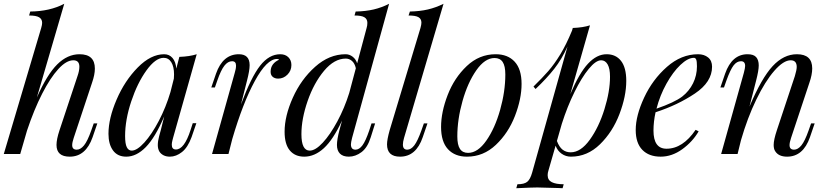

<svg xmlns="http://www.w3.org/2000/svg" viewBox="-29 -815 4381 1016"><path d="M486 -162 461 -89Q425 14 340 14Q270 14 270 -48Q270 -78 286 -126L381 -412Q391 -440 391 -462Q391 -496 359 -496Q322 -496 279.5 -449.5Q237 -403 194 -319Q151 -235 114 -124L78 0H-9L189 -667Q194 -684 194 -694Q194 -714 178 -723.5Q162 -733 125 -733L131 -754Q235 -755 311 -795L166 -299Q220 -421 274 -474.5Q328 -528 392 -528Q473 -528 473 -452Q473 -420 458 -377L361 -85Q353 -61 353 -47Q353 -23 377 -23Q397 -23 415.5 -45.5Q434 -68 454 -125L467 -162Z M991 -163H1010L985 -90Q965 -35 934 -10.5Q903 14 870 14Q851 14 837 7Q823 0 815 -12Q806 -27 806 -47Q806 -68 813 -94Q820 -120 822 -127L840 -199Q792 -87 742.5 -36.5Q693 14 639 14Q593 14 569 -19Q545 -52 545 -107Q545 -188 588 -288Q631 -388 700 -458Q769 -528 840 -528Q867 -528 884 -508Q901 -488 904 -452L920 -514Q975 -516 1012 -528L887 -86Q886 -82 883 -70.5Q880 -59 880 -49Q880 -24 902 -24Q946 -24 979 -126ZM873 -328 891 -399Q892 -407 892 -421Q892 -462 877.5 -485.5Q863 -509 837 -509Q794 -509 746 -442.5Q698 -376 665.5 -278.5Q633 -181 633 -95Q633 -54 642 -36Q651 -18 668 -18Q696 -18 735 -61Q774 -104 811.5 -175.5Q849 -247 873 -328Z M1513 -471Q1513 -441 1492 -420Q1471 -399 1443 -399Q1425 -399 1414 -408.5Q1403 -418 1403 -435Q1403 -458 1415 -474Q1427 -490 1448 -499Q1444 -503 1437 -503Q1383 -503 1319.5 -386.5Q1256 -270 1200 -79L1180 0H1093L1213 -429Q1220 -451 1220 -468Q1220 -491 1199 -491Q1177 -491 1158.5 -467.5Q1140 -444 1121 -389L1108 -352H1089L1114 -425Q1150 -528 1235 -528Q1292 -528 1292 -470Q1292 -442 1278 -388L1246 -262Q1300 -407 1347.5 -467.5Q1395 -528 1454 -528Q1481 -528 1497 -512Q1513 -496 1513 -471Z M1937 -162H1956L1933 -89Q1916 -34 1884 -10Q1852 14 1817 14Q1786 14 1770 -2Q1754 -18 1754 -48Q1754 -76 1767 -126L1781 -177Q1734 -76 1685 -31Q1636 14 1581 14Q1532 14 1504.5 -19Q1477 -52 1477 -118Q1477 -201 1520.5 -298Q1564 -395 1638.5 -461.5Q1713 -528 1800 -528Q1820 -528 1837 -515Q1854 -502 1861 -480L1911 -667Q1915 -680 1915 -694Q1915 -714 1899.5 -723.5Q1884 -733 1847 -733L1853 -754Q1906 -755 1948.5 -765Q1991 -775 2030 -795L1834 -85Q1828 -61 1828 -51Q1828 -23 1852 -23Q1872 -23 1889 -46Q1906 -69 1925 -125ZM1819 -323 1854 -454Q1848 -480 1833.5 -492.5Q1819 -505 1801 -505Q1740 -505 1686 -440.5Q1632 -376 1599 -281Q1566 -186 1566 -105Q1566 -18 1610 -18Q1640 -18 1679 -60Q1718 -102 1756 -172.5Q1794 -243 1819 -323Z M2103 -50Q2103 -23 2126 -23Q2146 -23 2163.5 -46Q2181 -69 2201 -125L2214 -162H2233L2208 -89Q2173 14 2088 14Q2019 14 2019 -51Q2019 -76 2033 -126L2196 -667Q2201 -685 2201 -695Q2201 -715 2185.5 -724Q2170 -733 2133 -733L2140 -754Q2193 -755 2235.5 -765Q2278 -775 2318 -795L2109 -85Q2103 -64 2103 -50Z M2594 -528Q2658 -528 2694.5 -488.5Q2731 -449 2731 -371Q2731 -292 2696 -201.5Q2661 -111 2595 -48.5Q2529 14 2442 14Q2378 14 2341.5 -25.5Q2305 -65 2305 -143Q2305 -222 2340 -312.5Q2375 -403 2441 -465.5Q2507 -528 2594 -528ZM2391 -93Q2391 -48 2405 -27Q2419 -6 2448 -6Q2499 -6 2544.5 -71Q2590 -136 2617.5 -233.5Q2645 -331 2645 -421Q2645 -466 2631 -487Q2617 -508 2588 -508Q2537 -508 2491.5 -443Q2446 -378 2418.5 -280.5Q2391 -183 2391 -93Z M3285 -387Q3285 -306 3249 -211.5Q3213 -117 3146 -51.5Q3079 14 2992 14Q2965 14 2943 -1.5Q2921 -17 2911 -44L2873 88Q2869 100 2869 112Q2869 138 2891 149Q2913 160 2954 160L2948 181L2927 180Q2840 177 2814 177Q2787 177 2703 181L2709 160Q2745 160 2761 147Q2777 134 2787 98L2974 -569Q2944 -502 2904 -451Q2864 -400 2805 -344L2794 -357Q2841 -403 2872.5 -439Q2904 -475 2935.5 -526.5Q2967 -578 2998 -653L3002 -667Q3056 -669 3093 -681L2989 -317Q3036 -428 3082.5 -478Q3129 -528 3181 -528Q3230 -528 3257.5 -492.5Q3285 -457 3285 -387ZM3199 -409Q3199 -452 3186.5 -474Q3174 -496 3152 -496Q3124 -496 3086.5 -450.5Q3049 -405 3011 -328Q2973 -251 2944 -160L2918 -69Q2930 -37 2948 -23Q2966 -9 2991 -9Q3044 -9 3092 -75.5Q3140 -142 3169.5 -237Q3199 -332 3199 -409Z M3440 -221Q3429 -171 3429 -124Q3429 -28 3498 -28Q3584 -28 3652 -128L3668 -120Q3636 -65 3581.5 -25.5Q3527 14 3467 14Q3405 14 3370 -22Q3335 -58 3335 -127Q3335 -203 3379.5 -298.5Q3424 -394 3500 -461Q3576 -528 3665 -528Q3697 -528 3718 -511Q3739 -494 3739 -462Q3739 -381 3648 -320Q3557 -259 3440 -221ZM3445 -240Q3540 -273 3581 -304Q3618 -333 3638.5 -374.5Q3659 -416 3659 -464Q3659 -491 3655 -500Q3651 -509 3643 -509Q3611 -509 3571.5 -471.5Q3532 -434 3497.5 -372Q3463 -310 3445 -240Z M4282 -162 4257 -89Q4221 14 4136 14Q4091 14 4073 -15Q4065 -27 4065 -48Q4065 -75 4082 -126L4177 -412Q4187 -445 4187 -461Q4187 -496 4155 -496Q4117 -496 4068.5 -440.5Q4020 -385 3973 -288Q3926 -191 3892 -73L3874 0H3787L3907 -429Q3914 -455 3914 -466Q3914 -491 3892 -491Q3870 -491 3853 -469Q3836 -447 3815 -389L3802 -352H3783L3808 -425Q3844 -528 3927 -528Q3959 -528 3972.5 -512.5Q3986 -497 3986 -469Q3986 -442 3972 -388L3937 -251Q4001 -402 4059.5 -465Q4118 -528 4188 -528Q4269 -528 4269 -453Q4269 -420 4254 -377L4157 -85Q4149 -61 4149 -47Q4149 -23 4173 -23Q4193 -23 4211.5 -45.5Q4230 -68 4250 -125L4263 -162Z"/></svg>

Font: Playfair Display
Style: Italic
Weight: 400
Italic angle: -14°
Designer: Claus Eggers Sørensen
Foundry: Claus Eggers Sørensen
Version: Version 1.200; ttfautohint (v1.6)